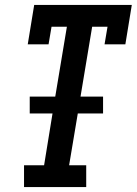

<svg xmlns="http://www.w3.org/2000/svg" viewBox="-20 -755 552 775"><path d="M77 0V-88H158L192 -297H100V-365H203L250 -647H188L176 -576H92L118 -735H512L486 -576H402L414 -647H352L305 -365H396V-297H294L259 -88H328V0Z"/></svg>

Font: Iosevka Slab Semibold Oblique
Style: Regular
Weight: 600
Italic angle: -9°
Monospace: yes
Designer: Belleve Invis
Foundry: Belleve Invis
Version: Version 11.1.1; ttfautohint (v1.8.3)